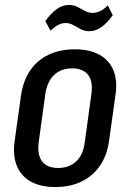

<svg xmlns="http://www.w3.org/2000/svg" viewBox="-20 -747 525 775"><path d="M203 8Q144 8 104.5 -14Q65 -36 48 -77.5Q31 -119 39 -177L65 -363Q74 -422 102 -463Q130 -504 176 -526Q222 -548 282 -548Q342 -548 381.5 -526Q421 -504 438 -462.5Q455 -421 446 -363L420 -177Q412 -119 383 -77.5Q354 -36 308.5 -14Q263 8 203 8ZM215 -69Q259 -69 287.5 -95.5Q316 -122 322 -172L349 -368Q356 -419 335.5 -445Q315 -471 271 -471Q241 -471 218.5 -459Q196 -447 182 -424Q168 -401 163 -368L136 -172Q130 -122 150 -95.5Q170 -69 215 -69ZM163 -662Q186 -694 209.5 -710.5Q233 -727 257 -727Q278 -727 293 -719Q308 -711 323 -703Q338 -695 354 -695Q369 -695 384 -702Q399 -709 415 -725L435 -686Q413 -654 389 -637.5Q365 -621 341 -621Q321 -621 305.5 -629.5Q290 -638 275.5 -646Q261 -654 245 -654Q230 -654 215 -646.5Q200 -639 184 -623Z"/></svg>

Font: Pathway Extreme Condensed Medium
Style: Italic
Weight: 500
Width: 3
Italic angle: -8°
Version: Version 1.001;gftools[0.9.26]